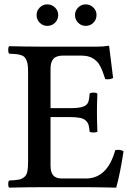

<svg xmlns="http://www.w3.org/2000/svg" viewBox="-20 -859 619 881"><path d="M211.9 -544.9V-362.8H299.8Q340.3 -362.8 358.6 -368.7Q377 -374.5 383.3 -387.2Q389.6 -399.9 391.1 -429.2Q396 -434.1 409.2 -434.1Q421.9 -434.1 426.8 -429.2Q424.8 -379.4 424.8 -344.2Q424.8 -312.5 426.8 -254.9Q422.9 -251 409.2 -251Q395 -251 391.1 -254.9Q389.6 -273.9 386.7 -284.7Q383.8 -295.4 374.5 -304.9Q365.2 -314.5 347.4 -318.1Q329.6 -321.8 299.8 -321.8H211.9V-98.1Q211.9 -68.4 224.4 -54.2Q236.8 -40 263.2 -40H374Q472.7 -40 508.8 -169.9Q530.8 -174.8 546.9 -165Q530.8 -59.6 513.2 2Q511.2 2 488 1.5Q464.8 1 433.8 0.5Q402.8 0 381.8 0H160.2Q104 0 22 2Q17.6 -2.4 17.6 -14.4Q17.6 -26.4 22 -30.8Q51.8 -32.2 65.7 -34.7Q79.6 -37.1 91.1 -46.4Q102.5 -55.7 105.7 -72.8Q108.9 -89.8 108.9 -121.1V-524.9Q108.9 -545.4 107.4 -558.8Q106 -572.3 101.6 -582.3Q97.2 -592.3 91.8 -597.7Q86.4 -603 75.2 -606.4Q64 -609.9 52.7 -610.8Q41.5 -611.8 22 -612.8Q17.6 -617.2 17.6 -629.9Q17.6 -642.6 22 -647Q107.9 -645 160.2 -645H428.2Q454.1 -645 477.1 -648.9Q481 -648.9 481 -646Q482.4 -639.6 499 -501Q482.9 -492.7 462.9 -496.1Q456.5 -515.6 451.9 -528.1Q447.3 -540.5 440.2 -554.4Q433.1 -568.4 425.3 -576.2Q417.5 -584 406.5 -591.1Q395.5 -598.1 381.1 -601.1Q366.7 -604 348.1 -604H270Q238.3 -604 225.1 -589.1Q211.9 -574.2 211.9 -544.9ZM147.9 -790Q147.9 -810.1 162.4 -824.5Q176.8 -838.9 196.8 -838.9Q217.8 -838.9 232.4 -824.5Q247.1 -810.1 247.1 -790Q247.1 -769 232.4 -754.6Q217.8 -740.2 196.8 -740.2Q176.8 -740.2 162.4 -754.6Q147.9 -769 147.9 -790ZM324.2 -790Q324.2 -810.1 338.6 -824.5Q353 -838.9 373 -838.9Q394 -838.9 408.4 -824.5Q422.9 -810.1 422.9 -790Q422.9 -769 408.4 -754.6Q394 -740.2 373 -740.2Q353 -740.2 338.6 -754.6Q324.2 -769 324.2 -790Z"/></svg>

Font: Common Serif Medium
Style: Regular
Weight: 500
Designer: Philipp H. Poll, Khaled Hosny
Foundry: Stefan Peev, Context Ltd.
Version: Version 1.026